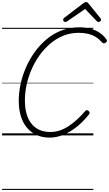

<svg xmlns="http://www.w3.org/2000/svg" viewBox="-20 -1300 1047 1843"><path d="M457 21Q388 21 333.5 -3Q279 -27 240 -72.5Q201 -118 180.5 -183.5Q160 -249 160 -333Q160 -410 177.5 -492Q195 -574 229.5 -653Q264 -732 314 -801.5Q364 -871 428.5 -924.5Q493 -978 571.5 -1008Q650 -1038 742 -1038Q800 -1038 849.5 -1024.5Q899 -1011 938 -984.5Q977 -958 1003 -919Q1009 -910 1005.5 -902.5Q1002 -895 990 -888Q980 -882 974 -883.5Q968 -885 956 -897Q929 -927 896.5 -946.5Q864 -966 824 -975.5Q784 -985 735 -985Q657 -985 588.5 -957.5Q520 -930 462.5 -881Q405 -832 359.5 -769Q314 -706 282.5 -633Q251 -560 235 -484.5Q219 -409 219 -337Q219 -264 235 -207.5Q251 -151 282.5 -112Q314 -73 359.5 -53Q405 -33 463 -33Q511 -33 555 -48Q599 -63 640.5 -90.5Q682 -118 721.5 -154.5Q761 -191 799 -235Q807 -244 814.5 -243Q822 -242 831 -234Q840 -226 840.5 -218Q841 -210 833 -200Q774 -127 711.5 -78.5Q649 -30 584.5 -4.5Q520 21 457 21ZM607 -1089Q598 -1089 592 -1096Q586 -1103 586 -1110Q586 -1116 588 -1119.5Q590 -1123 594 -1127L776 -1266Q786 -1274 792.5 -1277Q799 -1280 807 -1280Q814 -1280 820 -1276.5Q826 -1273 831 -1265L944 -1125Q947 -1121 948.5 -1117Q950 -1113 950 -1109Q950 -1100 941.5 -1094.5Q933 -1089 926 -1089Q920 -1089 915.5 -1091.5Q911 -1094 907 -1099L797 -1214L629 -1098Q622 -1093 617 -1091Q612 -1089 607 -1089ZM0 513H876V523H0ZM0 -20H876V0H0ZM0 -505H876V-500H0ZM0 -1033H876V-1023H0Z"/></svg>

Font: Playwrite IN Guides
Style: Regular
Weight: 400
Designer: Veronika Burian, José Scaglione
Foundry: TypeTogether
Version: Version 1.003